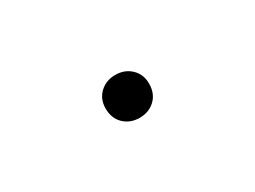

<svg xmlns="http://www.w3.org/2000/svg" viewBox="-24 -460 356 268"><g transform="rotate(-30 154.0 -325.5)"><path d="M154 -291Q139 -291 129 -300.5Q119 -310 119 -326Q119 -341 129 -350.5Q139 -360 154 -360Q169 -360 179 -350.5Q189 -341 189 -326Q189 -310 179 -300.5Q169 -291 154 -291Z"/></g></svg>

Font: LINE Seed Sans Thin
Style: Regular
Weight: 250
Designer: LINE VX Design & Dalton Maag Ltd & Sandoll Inc
Foundry: Dalton Maag Ltd
Version: Version 1.003